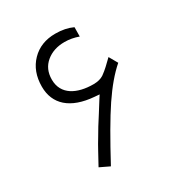

<svg xmlns="http://www.w3.org/2000/svg" viewBox="-151 -717 790 840"><g transform="rotate(-30 244.0 -297.5)"><path d="M263.7 -558.1C287.6 -558.1 311 -553.7 334 -545.4L334.5 -592.3C309.6 -604 280.8 -609.9 247.1 -609.9C197.8 -609.9 157.7 -594.2 127 -562.5C96.2 -530.8 80.6 -489.3 80.6 -438C80.6 -349.6 141.1 -293.9 258.3 -284.7L282.7 -282.7L269.5 -262.2C263.2 -252 252.4 -234.9 237.3 -210.9C222.2 -187 211.9 -171.4 207.5 -164.1C203.1 -156.7 195.3 -143.6 184.6 -125.5C173.3 -107.4 163.1 -89.4 153.8 -72.3C144 -54.7 132.3 -33.7 119.1 -8.8L168 14.6C224.1 -89.8 271 -170.9 309.6 -228.5C348.1 -285.6 385.7 -330.1 422.4 -361.8L397.9 -404.8C389.6 -397 373.5 -381.8 365.7 -374C357.4 -366.2 344.7 -355.5 333.5 -347.7C320.3 -338.9 303.2 -334.5 281.7 -334.5C200.2 -334.5 133.8 -366.7 133.8 -442.9C133.8 -478.5 146 -506.3 170.9 -527.3C195.8 -547.9 226.6 -558.1 263.7 -558.1Z"/></g></svg>

Font: Shabnam Thin
Style: Regular
Weight: 100
Foundry: DejaVu fonts team - Redesigned by Saber Rastikerdar - Based on Vazir font
Version: Version 5.0.1